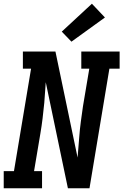

<svg xmlns="http://www.w3.org/2000/svg" viewBox="-27 -1012 663 1032"><path d="M-7 0V-92H48L140 -643H96V-735H271L390 -165L399 -276Q402 -317 407.5 -358.5Q413 -400 419 -441L453 -643H410V-735H616V-643H561L454 0H338L219 -570L211 -459Q207 -418 202 -376.5Q197 -335 190 -294L156 -92H199V0ZM357 -788 305 -842 467 -992 537 -918Z"/></svg>

Font: Iosevka Curly Slab SmBdExObl
Style: Regular
Weight: 600
Width: 7
Italic angle: -9°
Monospace: yes
Designer: Belleve Invis
Foundry: Belleve Invis
Version: Version 11.1.0; ttfautohint (v1.8.3)